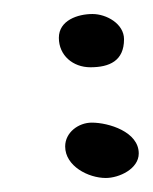

<svg xmlns="http://www.w3.org/2000/svg" viewBox="-20 -384 218 274"><path d="M73 -175C73 -147 106 -130 131 -130C150 -130 178 -143 178 -165C178 -196 135 -209 111 -209C92 -209 73 -195 73 -175ZM64 -330C64 -305 84 -288 109 -288C136 -288 157 -297 157 -328C157 -350 132 -364 112 -364C91 -364 64 -355 64 -330Z"/></svg>

Font: ChillLongCangKaiShu Bold
Style: Regular
Weight: 700
Version: Version 3.500;Glyphs 3.1.1 (3135)